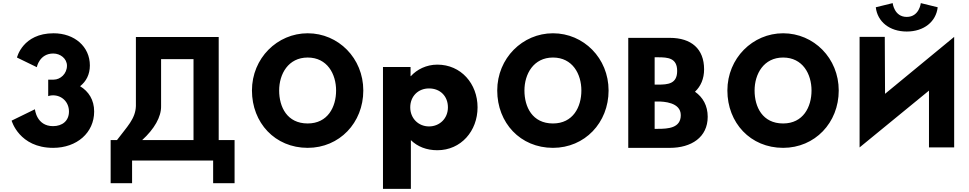

<svg xmlns="http://www.w3.org/2000/svg" viewBox="-20 -938 6146 1218"><path d="M213.5 -511.8C213.5 -511.8 229.7 -598.5 318 -598.5C363.1 -598.5 404.8 -566.2 404.8 -521.2C404.8 -470.2 363.1 -432.8 320.6 -432.8H285.8V-328.2C285.8 -328.2 299.3 -333.3 316.3 -333.3C372.5 -333.3 417.5 -290.8 417.5 -230.5C417.5 -171 375 -137.8 316.3 -137.8C211 -137.8 201.6 -244.9 201.6 -244.9L53.7 -172.7C53.7 -172.7 101.3 -0.1 317.2 -0.1C467.7 -0.1 577.3 -96.2 577.3 -230.5C577.3 -304.4 542.5 -358 488 -391.1C526.3 -420.9 550.1 -465.1 550.1 -522.9C550.1 -641.9 453.2 -726.9 319.8 -726.9C123.4 -726.9 87.7 -573 87.7 -573Z M1468.1 -49.5H1367.4V-703.2H842.1V-265.4C839.5 -183.8 785.2 -133.7 722.2 -49.5H681.9V224.2H817.9V80.5H1332.1V224.2H1468.1ZM1001.9 -265.4V-562.9H1207.6V-49.5H882C958.5 -119.2 1003.6 -196.6 1001.9 -265.4Z M1750.9 -363.9C1750.9 -468.5 1808.7 -573 1931.9 -573C2056 -573 2112.1 -468.5 2112.1 -363.9C2112.1 -259.4 2059.4 -154.8 1931.9 -154.8C1801 -154.8 1750.9 -259.4 1750.9 -363.9ZM1578.3 -363.9C1578.3 -159.1 1724.5 -0.1 1931.9 -0.1C2133.4 -0.1 2284.7 -159.1 2284.7 -363.9C2284.7 -568.8 2126.6 -726.9 1931.9 -726.9C1739 -726.9 1578.3 -568.8 1578.3 -363.9Z M2821.5 -257C2821.5 -186 2768.5 -136 2701.5 -136C2635.5 -136 2582.5 -186 2582.5 -257C2582.5 -327 2632.5 -377 2701.5 -377C2773.5 -377 2821.5 -327 2821.5 -257ZM3009.5 -257C3009.5 -407 2904.5 -528 2754.5 -528C2684.5 -528 2624.5 -497 2586.5 -455H2584.5V-513H2409.5V260H2586.5V-49C2628.5 -8 2685.5 15 2754.5 15C2904.5 15 3009.5 -107 3009.5 -257Z M3306.9 -363.9C3306.9 -468.5 3364.7 -573 3487.9 -573C3612 -573 3668.1 -468.5 3668.1 -363.9C3668.1 -259.4 3615.4 -154.8 3487.9 -154.8C3357 -154.8 3306.9 -259.4 3306.9 -363.9ZM3134.3 -363.9C3134.3 -159.1 3280.5 -0.1 3487.9 -0.1C3689.4 -0.1 3840.7 -159.1 3840.7 -363.9C3840.7 -568.8 3682.6 -726.9 3487.9 -726.9C3295 -726.9 3134.3 -568.8 3134.3 -363.9Z M4132.9 -401.2V-574.6H4153.3C4217.1 -574.6 4275.7 -570.3 4275.7 -487.9C4275.7 -405.5 4217.1 -401.2 4153.3 -401.2ZM4132.9 -294.1H4153.3C4188.2 -294.1 4298.7 -289.8 4298.7 -207.4C4298.7 -125 4217.1 -120.7 4153.3 -120.7H4132.9ZM4388.8 -356.1C4425.3 -390.1 4446.6 -438.6 4446.6 -498.1C4446.6 -628.1 4365.8 -697.8 4229 -697.8H3965.5V0H4229C4365.8 0 4469.5 -67.1 4469.5 -197.2C4469.5 -267.8 4438.9 -321.3 4388.8 -356.1Z M4766.9 -363.9C4766.9 -468.5 4824.7 -573 4947.9 -573C5072 -573 5128.1 -468.5 5128.1 -363.9C5128.1 -259.4 5075.4 -154.8 4947.9 -154.8C4817 -154.8 4766.9 -259.4 4766.9 -363.9ZM4594.3 -363.9C4594.3 -159.1 4740.5 -0.1 4947.9 -0.1C5149.4 -0.1 5300.7 -159.1 5300.7 -363.9C5300.7 -568.8 5142.6 -726.9 4947.9 -726.9C4755 -726.9 4594.3 -568.8 4594.3 -363.9Z M5821.4 -918.2C5821.4 -918.2 5812 -830.7 5732.2 -830.7C5652.2 -830.7 5642.9 -918.2 5642.9 -918.2L5535.8 -891.9C5546 -800.9 5622.5 -738 5732.2 -738C5841.8 -738 5918.3 -800.9 5928.5 -891.9ZM6033 -2.8V-704L5594.5 -342.8L5592.8 -704H5433V-2.8L5873.2 -363.2V-2.8Z"/></svg>

Font: Sztylet
Style: Bd
Weight: 700
Foundry: Cannot Into Space Fonts, PlusOne Fonts
Version: Version 0.12